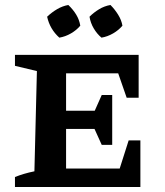

<svg xmlns="http://www.w3.org/2000/svg" viewBox="-20 -750 660 770"><path d="M254 -730Q273 -712 285.5 -691.5Q298 -671 302 -647Q287 -629 264.5 -616Q242 -603 218 -599Q180 -633 169 -683Q188 -701 209.5 -713.5Q231 -726 254 -730ZM423 -730Q440 -713 453.5 -691.5Q467 -670 471 -647Q456 -629 433.5 -616Q411 -603 387 -599Q369 -614 356 -636Q343 -658 339 -683Q356 -700 377.5 -713Q399 -726 423 -730ZM496 -187H543V0H40V-40Q74 -54 118 -63L128 -465L40 -486V-530H536V-358H488L454 -456H245V-306H360L388 -369H430V-169H388L359 -233H245V-74H460Z"/></svg>

Font: Piazzolla SC SemiBold
Style: Regular
Weight: 600
Designer: Juan Pablo del Peral
Foundry: Huerta Tipografica
Version: Version 1.330